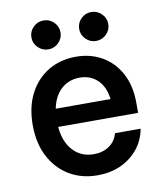

<svg xmlns="http://www.w3.org/2000/svg" viewBox="-80 -753 701 828"><g transform="rotate(-10 271.0 -339.0)"><path d="M281.7 10Q211.7 10 157.9 -22.1Q104.2 -54.2 73.3 -112.9Q42.5 -171.7 42.5 -251.7Q42.5 -330.8 72.5 -388.8Q102.5 -446.7 155.4 -478.3Q208.3 -510 276.7 -510Q340 -510 390.4 -481.2Q440.8 -452.5 470 -398.3Q499.2 -344.2 499.2 -268.3V-225H149.2Q155 -158.3 190.4 -120.4Q225.8 -82.5 280.8 -82.5Q320.8 -82.5 348.8 -102.1Q376.7 -121.7 385.8 -155.8H498.3Q488.3 -104.2 457.5 -67.1Q426.7 -30 381.7 -10Q336.7 10 281.7 10ZM152.5 -304.2H392.5Q385.8 -359.2 354.6 -388.8Q323.3 -418.3 276.7 -418.3Q229.2 -418.3 196.2 -388.3Q163.3 -358.3 152.5 -304.2ZM375 -561.7Q349.2 -561.7 330.4 -580.4Q311.7 -599.2 311.7 -625Q311.7 -650.8 330.4 -669.6Q349.2 -688.3 375 -688.3Q401.7 -688.3 420.4 -669.6Q439.2 -650.8 439.2 -625Q439.2 -599.2 420.4 -580.4Q401.7 -561.7 375 -561.7ZM166.7 -561.7Q140 -561.7 121.2 -580.4Q102.5 -599.2 102.5 -625Q102.5 -650.8 121.2 -669.6Q140 -688.3 166.7 -688.3Q192.5 -688.3 211.3 -669.6Q230 -650.8 230 -625Q230 -599.2 211.3 -580.4Q192.5 -561.7 166.7 -561.7Z"/></g></svg>

Font: Funnel Sans Light Medium
Style: Regular
Weight: 500
Version: Version 1.000